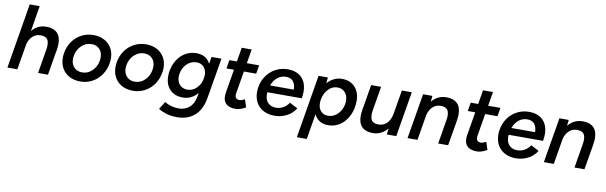

<svg xmlns="http://www.w3.org/2000/svg" viewBox="-55 -1301 6611 2093"><g transform="rotate(10 3251.0 -254.0)"><path d="M141 -720H251L204 -436Q266 -512 363 -512Q441 -512 482.5 -471.5Q524 -431 524 -351Q524 -321 518 -285L514 -257H513L470 0H360L403 -257Q409 -290 409 -314Q409 -367 385.5 -388Q362 -409 318 -409Q267 -409 231 -377Q195 -345 179 -287L131 0H21Z M597 -210Q597 -238 601 -262Q613 -335 653 -392Q693 -449 753.5 -480.5Q814 -512 884 -512Q952 -512 1004.5 -484.5Q1057 -457 1086 -407Q1115 -357 1115 -292Q1115 -269 1110 -239Q1098 -165 1058 -108Q1018 -51 958 -19.5Q898 12 828 12Q760 12 707.5 -15.5Q655 -43 626 -93.5Q597 -144 597 -210ZM708 -218Q708 -160 741.5 -124.5Q775 -89 831 -89Q893 -89 940.5 -134Q988 -179 1000 -249Q1003 -267 1003 -283Q1003 -341 970 -376Q937 -411 881 -411Q819 -411 771 -366Q723 -321 711 -251Q708 -235 708 -218Z M1180 -210Q1180 -238 1184 -262Q1196 -335 1236 -392Q1276 -449 1336.5 -480.5Q1397 -512 1467 -512Q1535 -512 1587.5 -484.5Q1640 -457 1669 -407Q1698 -357 1698 -292Q1698 -269 1693 -239Q1681 -165 1641 -108Q1601 -51 1541 -19.5Q1481 12 1411 12Q1343 12 1290.5 -15.5Q1238 -43 1209 -93.5Q1180 -144 1180 -210ZM1291 -218Q1291 -160 1324.5 -124.5Q1358 -89 1414 -89Q1476 -89 1523.5 -134Q1571 -179 1583 -249Q1586 -267 1586 -283Q1586 -341 1553 -376Q1520 -411 1464 -411Q1402 -411 1354 -366Q1306 -321 1294 -251Q1291 -235 1291 -218Z M1727 156 1780 72Q1852 115 1937 115Q2005 115 2053.5 73.5Q2102 32 2116 -50L2123 -90Q2091 -51 2049.5 -30.5Q2008 -10 1960 -10Q1869 -10 1816 -65Q1763 -120 1763 -212Q1763 -246 1768 -271Q1781 -343 1817 -397.5Q1853 -452 1906.5 -482Q1960 -512 2024 -512Q2080 -512 2119 -488.5Q2158 -465 2179 -422L2192 -500H2302L2226 -51Q2205 77 2129.5 144.5Q2054 212 1935 212Q1863 212 1810.5 194.5Q1758 177 1727 156ZM1877 -227Q1877 -171 1909 -137Q1941 -103 1994 -103Q2051 -103 2095.5 -146.5Q2140 -190 2151 -259Q2154 -277 2154 -293Q2154 -347 2124 -380.5Q2094 -414 2044 -414Q1983 -414 1937.5 -371Q1892 -328 1880 -260Q1877 -244 1877 -227Z M2410 -106Q2410 -123 2413 -142L2457 -405H2374L2390 -500H2473L2499 -656H2609L2583 -500H2719L2703 -405H2567L2526 -160Q2524 -144 2524 -139Q2524 -90 2576 -90Q2593 -90 2631 -109L2659 -24Q2598 12 2547 12Q2479 12 2444.5 -18.5Q2410 -49 2410 -106Z M2747 -210Q2747 -238 2751 -262Q2763 -336 2803 -392.5Q2843 -449 2903.5 -480.5Q2964 -512 3035 -512Q3135 -512 3190.5 -455.5Q3246 -399 3246 -299Q3246 -271 3239 -227H2858Q2857 -219 2857 -204Q2857 -145 2890 -111Q2923 -77 2978 -77Q3024 -77 3061 -99Q3098 -121 3121 -157L3210 -111Q3174 -51 3111.5 -19.5Q3049 12 2977 12Q2907 12 2855 -16Q2803 -44 2775 -94Q2747 -144 2747 -210ZM3137 -305Q3136 -363 3110 -395.5Q3084 -428 3030 -428Q2977 -428 2936 -395Q2895 -362 2875 -305Z M3377 -500H3480L3474 -434Q3506 -472 3548 -492Q3590 -512 3637 -512Q3726 -512 3779.5 -454.5Q3833 -397 3833 -302Q3833 -217 3800 -145Q3767 -73 3707.5 -30.5Q3648 12 3571 12Q3515 12 3476 -13Q3437 -38 3417 -83L3370 200H3260ZM3551 -89Q3599 -89 3637.5 -116.5Q3676 -144 3697.5 -189Q3719 -234 3719 -283Q3719 -340 3687.5 -375.5Q3656 -411 3603 -411Q3556 -411 3519.5 -381.5Q3483 -352 3463 -306Q3443 -260 3443 -210Q3443 -156 3472.5 -122.5Q3502 -89 3551 -89Z M4228 -67Q4197 -29 4155.5 -8.5Q4114 12 4066 12Q3988 12 3946.5 -28.5Q3905 -69 3905 -149Q3905 -179 3911 -215L3915 -243H3916L3959 -500H4069L4026 -243Q4020 -210 4020 -186Q4020 -133 4043.5 -112Q4067 -91 4111 -91Q4165 -91 4202 -126.5Q4239 -162 4253 -226L4299 -500H4409L4325 0H4221Z M4534 -500H4637L4630 -434Q4694 -512 4792 -512Q4870 -512 4911.5 -471.5Q4953 -431 4953 -351Q4953 -321 4947 -285L4945 -270L4944 -265L4943 -257L4899 0H4789L4832 -257Q4838 -290 4838 -314Q4838 -367 4814.5 -388Q4791 -409 4747 -409Q4696 -409 4660 -377Q4624 -345 4608 -287L4560 0H4450Z M5081 -106Q5081 -123 5084 -142L5128 -405H5045L5061 -500H5144L5170 -656H5280L5254 -500H5390L5374 -405H5238L5197 -160Q5195 -144 5195 -139Q5195 -90 5247 -90Q5264 -90 5302 -109L5330 -24Q5269 12 5218 12Q5150 12 5115.5 -18.5Q5081 -49 5081 -106Z M5418 -210Q5418 -238 5422 -262Q5434 -336 5474 -392.5Q5514 -449 5574.5 -480.5Q5635 -512 5706 -512Q5806 -512 5861.5 -455.5Q5917 -399 5917 -299Q5917 -271 5910 -227H5529Q5528 -219 5528 -204Q5528 -145 5561 -111Q5594 -77 5649 -77Q5695 -77 5732 -99Q5769 -121 5792 -157L5881 -111Q5845 -51 5782.5 -19.5Q5720 12 5648 12Q5578 12 5526 -16Q5474 -44 5446 -94Q5418 -144 5418 -210ZM5808 -305Q5807 -363 5781 -395.5Q5755 -428 5701 -428Q5648 -428 5607 -395Q5566 -362 5546 -305Z M6043 -500H6146L6139 -434Q6203 -512 6301 -512Q6379 -512 6420.5 -471.5Q6462 -431 6462 -351Q6462 -321 6456 -285L6454 -270L6453 -265L6452 -257L6408 0H6298L6341 -257Q6347 -290 6347 -314Q6347 -367 6323.5 -388Q6300 -409 6256 -409Q6205 -409 6169 -377Q6133 -345 6117 -287L6069 0H5959Z"/></g></svg>

Font: Oak Sans Semibold
Style: Italic
Weight: 600
Italic angle: -9.49998°
Foundry: Erik Kennedy, Walven
Version: Version 1.000